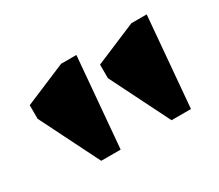

<svg xmlns="http://www.w3.org/2000/svg" viewBox="-84 -963 878 771"><g transform="rotate(-30 354.5 -577.0)"><path d="M197 -368 60 -642V-705L252 -786H323L287 -368ZM523 -368 386 -642V-705L578 -786H649L613 -368Z"/></g></svg>

Font: Inknut Antiqua ExtraBold
Style: Regular
Weight: 800
Designer: Claus Eggers Sørensen
Foundry: Claus Eggers Sørensen
Version: Version 1.003; ttfautohint (v1.8.2) -l 8 -r 50 -G 200 -x 14 